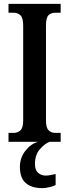

<svg xmlns="http://www.w3.org/2000/svg" viewBox="-20 -734 357 994"><path d="M24 0V-46H52Q71 -46 85.5 -59Q100 -72 100 -110V-602Q100 -642 85.5 -655Q71 -668 52 -668H24V-714H294V-668H266Q244 -668 231 -655Q218 -642 218 -601V-110Q218 -73 231.5 -59.5Q245 -46 266 -46H294V0ZM200 240Q143 240 113 213.5Q83 187 83 130Q83 83 111.5 46.5Q140 10 178 0H237Q211 10 186 39Q161 68 161 115Q161 146 177 160.5Q193 175 217 175Q228 175 240.5 172.5Q253 170 268 167V224Q255 231 234 235.5Q213 240 200 240Z"/></svg>

Font: Noto Serif Bengali ExtraCondensed SemiBold
Style: Regular
Weight: 600
Width: 2
Designer: Juan Bruce, Universal Thirst, Indian Type Foundry and the Monotype Design Team.
Foundry: Monotype Imaging Inc.
Version: Version 2.003; ttfautohint (v1.8.4.7-5d5b)